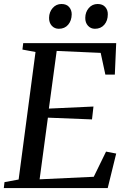

<svg xmlns="http://www.w3.org/2000/svg" viewBox="-26 -964 652 984"><path d="M-6.5 0 -3 -30.5 69.5 -44 156 -697.5 89 -710 93 -743H569.5L562.5 -581.5H514L490 -693L264.5 -703L224.5 -407.5L453 -418L445.5 -352L219.5 -361L177 -45L454.5 -58L517.5 -187L569.5 -177L526 0ZM275.5 -816.5Q253.5 -816.5 239.2 -832.2Q225 -848 225.5 -873Q226 -902.5 244 -923Q262 -943.5 289 -943.5Q315 -943.5 328.2 -928Q341.5 -912.5 341.5 -890.5Q341 -858 323.2 -837.2Q305.5 -816.5 275.5 -816.5ZM460.5 -816.5Q439 -816.5 424.8 -832.2Q410.5 -848 411 -873Q411.5 -902.5 429.2 -923Q447 -943.5 474.5 -943.5Q500 -943.5 513.5 -928Q527 -912.5 526.5 -890.5Q526.5 -858 508.5 -837.2Q490.5 -816.5 460.5 -816.5Z"/></svg>

Font: Merriweather 72pt
Style: Italic
Weight: 400
Italic angle: -7.8°
Version: Version 2.101